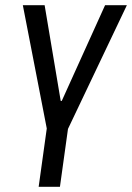

<svg xmlns="http://www.w3.org/2000/svg" viewBox="-20 -720 509 740"><path d="M68 -700H152L214 -331H218L385 -700H469L241 -221H161ZM165 -259H247L211 0H129Z"/></svg>

Font: Pathway Extreme Condensed
Style: Italic
Weight: 400
Width: 3
Italic angle: -8°
Version: Version 1.001;gftools[0.9.26]